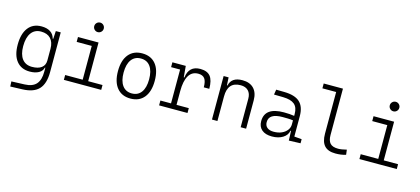

<svg xmlns="http://www.w3.org/2000/svg" viewBox="-71 -1359 4830 2206"><g transform="rotate(15 2344.0 -255.5)"><path d="M96.7 233.4 93.8 173.3 250 167.5Q344.2 164.1 387.2 115Q430.2 65.9 430.2 -30.3V-80.1H425.3Q415 -36.6 373 -13.4Q331.1 9.8 266.1 9.8Q165.5 9.8 110.1 -59.1Q54.7 -127.9 54.7 -253.9Q54.7 -384.3 110.1 -455.8Q165.5 -527.3 267.1 -527.3Q331.5 -527.3 372.3 -500.7Q413.1 -474.1 425.3 -423.8H432.1L437.5 -517.6H496.1V-45.9Q496.1 92.3 434.8 158.2Q373.5 224.1 240.2 228.5ZM120.1 -253.9Q120.1 -155.3 160.9 -102.3Q201.7 -49.3 277.8 -49.3Q352.1 -49.3 391.6 -79.6Q431.2 -109.9 431.2 -166V-304.2Q431.2 -383.3 391.1 -425.8Q351.1 -468.3 276.9 -468.3Q201.7 -468.3 160.9 -412.4Q120.1 -356.4 120.1 -253.9Z M905.8 -630.4Q882.3 -630.4 865.7 -647Q849.1 -663.6 849.1 -687Q849.1 -710.4 865.7 -727.1Q882.3 -743.7 905.8 -743.7Q929.2 -743.7 945.8 -727.1Q962.4 -710.4 962.4 -687Q962.4 -663.6 945.8 -647Q929.2 -630.4 905.8 -630.4ZM671.9 0V-57.6H880.4V-459.5H701.2V-517.6H945.8V-57.6H1116.2V0Z M1464.8 9.8Q1361.3 9.8 1303.7 -60.5Q1246.1 -130.9 1246.1 -258.8Q1246.1 -387.2 1303.7 -457.3Q1361.3 -527.3 1464.8 -527.3Q1568.8 -527.3 1626.2 -457.3Q1683.6 -387.2 1683.6 -258.8Q1683.6 -130.9 1626.2 -60.5Q1568.8 9.8 1464.8 9.8ZM1464.8 -51.3Q1537.6 -51.3 1577.1 -105.5Q1616.7 -159.7 1616.7 -258.8Q1616.7 -358.4 1577.1 -412.4Q1537.6 -466.3 1464.8 -466.3Q1392.6 -466.3 1352.8 -412.4Q1313 -358.4 1313 -258.8Q1313 -159.7 1352.8 -105.5Q1392.6 -51.3 1464.8 -51.3Z M1804.7 0V-57.6H1931.2V-460H1824.2V-517.6H1983.4L1995.1 -384.8H2002.4Q2020.5 -527.3 2154.8 -527.3Q2237.3 -527.3 2274.9 -481.4Q2312.5 -435.5 2312.5 -333H2247.1Q2247.1 -404.8 2223.1 -436.5Q2199.2 -468.3 2146.5 -468.3Q2070.8 -468.3 2033.7 -404.3Q1996.6 -340.3 1996.6 -222.7V-57.6H2142.6V0Z M2433.6 0V-517.6H2492.7L2498 -423.8H2504.4Q2526.4 -527.3 2656.7 -527.3Q2744.1 -527.3 2792 -477.5Q2839.8 -427.7 2839.8 -336.9V0H2774.9V-338.4Q2774.9 -399.9 2742.4 -433.1Q2710 -466.3 2651.4 -466.3Q2498.5 -466.3 2498.5 -292.5V0Z M3147.9 9.8Q3069.8 9.8 3027.1 -26.6Q2984.4 -63 2984.4 -129.4Q2984.4 -293.9 3211.4 -293.9Q3246.6 -293.9 3278.1 -291.7Q3309.6 -289.6 3335 -285.2V-307.1Q3335 -386.2 3292.2 -422.1Q3249.5 -458 3157.7 -460L3047.9 -461.9L3057.6 -522.5L3154.3 -521Q3281.2 -519 3339.8 -464.8Q3398.4 -410.6 3398.4 -297.4V-56.2L3487.3 -48.3V0L3349.1 4.9L3344.7 -109.4H3337.9Q3329.1 -55.2 3276.9 -22.7Q3224.6 9.8 3147.9 9.8ZM3153.3 -47.9Q3207.5 -47.9 3248.3 -66.2Q3289.1 -84.5 3312 -115.2Q3335 -146 3335 -182.6V-231.9Q3306.2 -236.3 3273.2 -237.1Q3240.2 -237.8 3209.5 -237.8Q3048.3 -237.8 3048.3 -134.8Q3048.3 -93.3 3075.7 -70.6Q3103 -47.9 3153.3 -47.9Z M3903.8 9.8Q3814.9 9.8 3772.5 -36.6Q3730 -83 3730 -179.2V-674.8H3566.4V-732.4H3795.4V-180.7Q3795.4 -114.7 3824 -83Q3852.5 -51.3 3919.9 -51.3Q3960 -51.3 4020 -66.9L4027.3 -7.3Q3995.6 2 3966.3 5.9Q3937 9.8 3903.8 9.8Z M4421.4 -630.4Q4397.9 -630.4 4381.3 -647Q4364.7 -663.6 4364.7 -687Q4364.7 -710.4 4381.3 -727.1Q4397.9 -743.7 4421.4 -743.7Q4444.8 -743.7 4461.4 -727.1Q4478 -710.4 4478 -687Q4478 -663.6 4461.4 -647Q4444.8 -630.4 4421.4 -630.4ZM4187.5 0V-57.6H4396V-459.5H4216.8V-517.6H4461.4V-57.6H4631.8V0Z"/></g></svg>

Font: Caskaydia Cove Light
Style: Regular
Weight: 300
Monospace: yes
Designer: Aaron Bell
Foundry: Saja Typeworks
Version: Version 4.300; ttfautohint (v1.8.3)